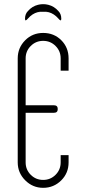

<svg xmlns="http://www.w3.org/2000/svg" viewBox="-20 -891 412 921"><path d="M260 -838Q240 -861 211.5 -868Q183 -875 156 -866Q187 -876 218 -866Q191 -875 162.5 -868Q134 -861 114 -838Q100 -824 100 -801Q100 -785 114 -802Q155 -849 218 -830Q187 -839 156 -830Q219 -849 260 -802Q274 -785 274 -801Q274 -824 260 -838ZM197 -350H103V-112Q103 -77 127.5 -52.5Q152 -28 187 -28Q222 -28 246.5 -52.5Q271 -77 271 -112V-147H309V-112Q309 -61 274 -26Q238 10 187 10Q137 10 101 -26Q65 -62 65 -112V-611Q65 -662 101 -698Q136 -733 187 -733Q239 -733 274 -698Q309 -663 309 -611V-552H271V-611Q271 -646 246.5 -670.5Q222 -695 187 -695Q152 -695 127.5 -670.5Q103 -646 103 -611V-386H197H239Q257 -386 257 -368Q257 -350 239 -350Z"/></svg>

Font: Aaram
Style: Regular
Weight: 400
Designer: Tharique Azeez
Foundry: Tharique Azeez
Version: Version 1.7